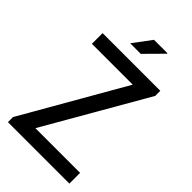

<svg xmlns="http://www.w3.org/2000/svg" viewBox="-256 -933 1014 1014"><g transform="rotate(45 250.5 -426.5)"><path d="M20 0V-38L346 -606H41V-686H472V-648L145 -80H479V0ZM182 -751 258 -853H358L359 -850L261 -751Z"/></g></svg>

Font: Archivo Narrow
Style: Regular
Weight: 400
Designer: Hector Gatti
Foundry: Omnibus-Type
Version: Version 3.002